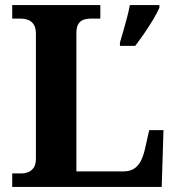

<svg xmlns="http://www.w3.org/2000/svg" viewBox="-20 -734 694 754"><path d="M28 0V-53H64Q79 -53 92 -58.5Q105 -64 113 -76.5Q121 -89 121 -111V-601Q121 -624 113 -637Q105 -650 91 -655.5Q77 -661 60 -661H28V-714H374V-661H340Q320 -661 307 -656Q294 -651 287 -638.5Q280 -626 280 -604V-61H466Q489 -61 505.5 -71Q522 -81 532.5 -101Q543 -121 549 -148L566 -223H622L615 0ZM451 -567Q457 -587 464.5 -613Q472 -639 479 -665.5Q486 -692 490 -714H606V-704Q597 -683 581 -656.5Q565 -630 546.5 -603Q528 -576 511 -554H451Z"/></svg>

Font: Noto Serif Hebrew
Style: Bold
Weight: 700
Version: Version 2.003